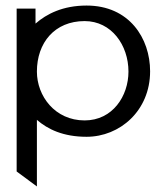

<svg xmlns="http://www.w3.org/2000/svg" viewBox="-20 -482 596 692"><path d="M40 136 113 190V-50C152 -16 208 11 292 11C412 11 521 -83 521 -225C521 -344 446 -462 292 -462C207 -462 148 -432 108 -397V-451H40ZM113 -224C113 -328 177 -406 285 -406C382 -406 443 -319 443 -224C443 -136 386 -48 285 -48C178 -48 113 -136 113 -224Z"/></svg>

Font: Charger Sport
Style: DfExt
Weight: 400
Designer: Jasper
Foundry: Cannot Into Space Fonts
Version: Version 1.1